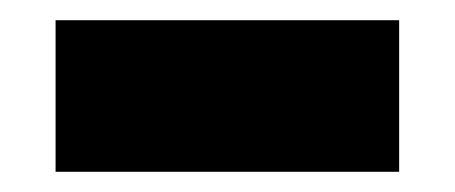

<svg xmlns="http://www.w3.org/2000/svg" viewBox="-20 -408 450 190"><path d="M35 -238V-388H375V-238Z"/></svg>

Font: Fira Sans Black
Style: Regular
Weight: 900
Designer: Carrois Corporate & Edenspiekermann AG
Foundry: Carrois Corporate GbR & Edenspiekermann AG
Version: Version 4.203